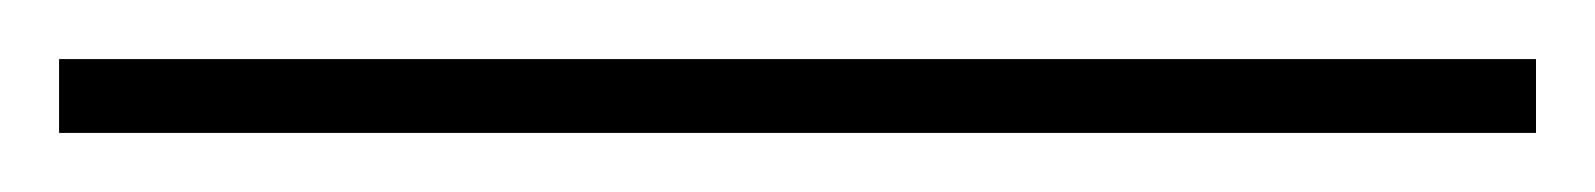

<svg xmlns="http://www.w3.org/2000/svg" viewBox="-20 63 540 65"><path d="M0 83V108H500V83Z"/></svg>

Font: Noto Serif Sinhala Thin
Style: Regular
Weight: 100
Designer: Jelle Bosma - Monotype Design Team
Foundry: Monotype Imaging Inc.
Version: Version 2.007